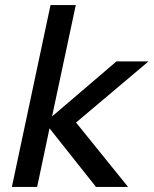

<svg xmlns="http://www.w3.org/2000/svg" viewBox="-20 -740 608 760"><path d="M27 0 180 -720H280L186 -279L441 -497H568L281 -255L487 0H360L176 -232L127 0Z"/></svg>

Font: Wix Madefor Text Medium
Style: Italic
Weight: 500
Italic angle: -12°
Designer: Dalton Maag Ltd
Foundry: Dalton Maag Ltd
Version: Version 3.100